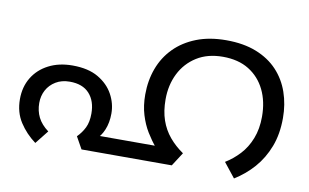

<svg xmlns="http://www.w3.org/2000/svg" viewBox="-64 -688 1318 819"><g transform="rotate(10 595.0 -278.5)"><path d="M229 -346Q297 -346 340.5 -320.5Q384 -295 405.5 -255.5Q427 -216 427 -173Q427 -133 414 -102Q401 -71 382 -57L357 -70H676L691 0H328L299 -52Q319 -72 331 -96.5Q343 -121 343 -158Q343 -212 314 -244Q285 -276 229 -276Q194 -276 168.5 -260.5Q143 -245 129.5 -220Q116 -195 116 -164Q116 -130 130 -102Q144 -74 175 -51L129 7Q87 -24 59.5 -66.5Q32 -109 32 -166Q32 -219 56.5 -259.5Q81 -300 125.5 -323Q170 -346 229 -346ZM856 -566Q931 -566 986.5 -544Q1042 -522 1078.5 -483Q1115 -444 1133 -392Q1151 -340 1151 -281Q1151 -211 1130 -156.5Q1109 -102 1073 -61Q1037 -20 990 9L940 -54Q973 -74 1001 -104Q1029 -134 1045.5 -176Q1062 -218 1062 -271Q1062 -337 1037.5 -387Q1013 -437 967 -465.5Q921 -494 854 -494Q788 -494 741 -464.5Q694 -435 669 -385Q644 -335 644 -273Q644 -222 657.5 -183Q671 -144 696.5 -113.5Q722 -83 757 -59L719 0H686L638 -64Q617 -89 598 -120Q579 -151 567 -190.5Q555 -230 555 -278Q555 -339 574.5 -391.5Q594 -444 632.5 -483Q671 -522 727 -544Q783 -566 856 -566Z"/></g></svg>

Font: hexumalayalam05
Style: Book
Weight: 400
Designer: Jelle Bosma - Monotype Design Team
Foundry: Monotype Imaging Inc.
Version: Version 2.003